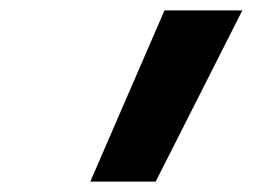

<svg xmlns="http://www.w3.org/2000/svg" viewBox="-20 -792 540 370"><path d="M154 -442 297 -772H447L280 -442Z"/></svg>

Font: Iosevka SS18 Extrabold
Style: Italic
Weight: 800
Italic angle: -9°
Monospace: yes
Designer: Belleve Invis
Foundry: Belleve Invis
Version: Version 25.1.1; ttfautohint (v1.8.4)